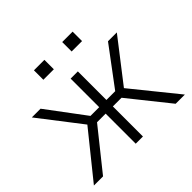

<svg xmlns="http://www.w3.org/2000/svg" viewBox="-167 -906 1102 1102"><g transform="rotate(-45 383.5 -355.5)"><path d="M480 -244.1H409.7V0H351.1V-244.1H281.2L85.9 0H11.7L232.4 -273.9L36.1 -528.3H106.9L280.3 -296.4H351.1V-528.3H409.7V-296.4H481L654.3 -528.3H726.1L528.8 -273.4L750 0H675.3ZM549.8 -634.3H465.3V-710.9H549.8ZM320.8 -634.3H235.8V-710.9H320.8Z"/></g></svg>

Font: Franko
Style: Light
Weight: 300
Designer: Google
Version: Version 1.200310; 2013